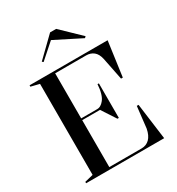

<svg xmlns="http://www.w3.org/2000/svg" viewBox="-214 -1066 1111 1202"><g transform="rotate(-30 341.0 -465.5)"><path d="M53.9 0V-10L115.2 -25V-683L53.9 -698V-708H618.1L583.6 -457.9H570.8L538.6 -618.9Q530 -657.6 508 -675.3Q486 -693 454.1 -693H230.2V-367.1H345.7Q360 -367.1 372 -374.5Q384.1 -381.8 393.3 -393.3Q407.4 -409.1 415.7 -437.9Q424 -466.8 425.8 -501.5H435.8V-251.7H425.8L358.9 -354.3H230.2V-15H463.7Q497.7 -15 521.1 -37.8Q544.4 -60.6 553.3 -106.9L570.8 -260.8H583.6L618.1 0ZM202.9 -790.1 194 -797.7 330.8 -930.7H374.6L511.4 -799L502 -790.1L311.4 -886.3Z"/></g></svg>

Font: Kalnia Thin
Style: Regular
Weight: 100
Version: Version 1.105